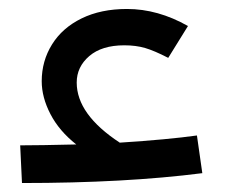

<svg xmlns="http://www.w3.org/2000/svg" viewBox="-20 -408 516 428"><path d="M431 -22Q259 0 29 0L25 -84Q68 -84 150 -86Q112 -116 92.5 -153.5Q73 -191 73 -227Q73 -272 96 -309Q119 -346 162 -367Q205 -388 263 -388Q332 -388 399 -350L355 -279Q324 -295 303.5 -301Q283 -307 257 -307Q207 -307 179 -283Q151 -259 151 -224Q151 -153 247 -90Q355 -97 419 -106Z"/></svg>

Font: FiraGOUPP
Style: Medium
Weight: 400
Designer: bBox Type
Foundry: bBox Type GmbH
Version: Version 1.001